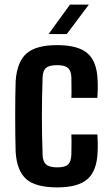

<svg xmlns="http://www.w3.org/2000/svg" viewBox="-20 -805 481 834"><path d="M48 -145Q47 -175 46.5 -216Q46 -257 46 -301Q46 -345 46.5 -385Q47 -425 48 -453Q54 -537 95.5 -573Q137 -609 228 -609Q319 -609 360 -573.5Q401 -538 404 -457Q405 -439 404.5 -415.5Q404 -392 403 -380H290Q291 -400 290.5 -426Q290 -452 290 -470Q289 -497 275.5 -509.5Q262 -522 228 -522Q194 -522 180 -510Q166 -498 165 -469Q162 -377 162 -299.5Q162 -222 165 -133Q166 -103 180.5 -90.5Q195 -78 229 -78Q263 -78 276 -91Q289 -104 290 -134Q290 -152 290.5 -172Q291 -192 290 -221H403Q404 -209 404.5 -185.5Q405 -162 404 -145Q401 -63 360 -27Q319 9 229 9Q134 9 93.5 -27.5Q53 -64 48 -145ZM191 -657 284 -785H366L270 -657Z"/></svg>

Font: Big Shoulders Text
Style: Bold
Weight: 700
Designer: Patric King
Foundry: XO Type Co
Version: Version 1.000; ttfautohint (v1.8.2)